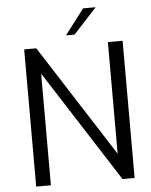

<svg xmlns="http://www.w3.org/2000/svg" viewBox="-61 -977 805 1026"><g transform="rotate(-5 341.5 -463.5)"><path d="M91 0V-736H156L540 -137V-736H619V0H554L170 -599V0ZM320 -791 424 -927H491L366 -791Z"/></g></svg>

Font: Exo Thin
Style: Regular
Weight: 400
Version: Version 2.000